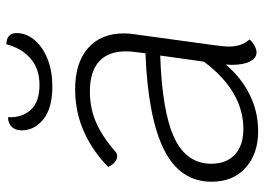

<svg xmlns="http://www.w3.org/2000/svg" viewBox="-133 -681 824 598"><g transform="rotate(-90 279.0 -382.0)"><path d="M438 -132Q433 -97 433 -81Q433 -41 455 -17Q449 -9 437 -2Q425 5 415 5Q397 5 386.5 -15.5Q376 -36 376 -73L377 -91Q338 -44 284.5 -17Q231 10 169 10Q99 10 55.5 -29Q12 -68 12 -135Q12 -233 111.5 -283Q211 -333 412 -341L416 -373Q418 -384 418 -403Q418 -457 386.5 -485.5Q355 -514 293 -514Q239 -514 194 -493.5Q149 -473 105 -434Q100 -429 91 -429Q82 -429 73 -436.5Q64 -444 58 -457Q108 -506 169 -533Q230 -560 300 -560Q382 -560 428 -520Q474 -480 474 -408Q474 -391 471 -373ZM386 -159 405 -295Q229 -289 148.5 -251Q68 -213 68 -136Q68 -89 96.5 -62.5Q125 -36 176 -36Q294 -36 386 -159ZM172 -726Q172 -746 183 -757.5Q194 -769 213 -769Q211 -725 236 -698Q261 -671 313 -671Q364 -671 396 -699Q428 -727 440 -774Q457 -774 466 -766Q475 -758 475 -742Q475 -714 455 -688.5Q435 -663 397 -647Q359 -631 308 -631Q241 -631 206.5 -659Q172 -687 172 -726Z"/></g></svg>

Font: Krub Light
Style: Italic
Weight: 300
Italic angle: -8°
Designer: Ekaluck Peanpanawate
Foundry: Cadson Demak Co.,Ltd.
Version: Version 1.000; ttfautohint (v1.6)